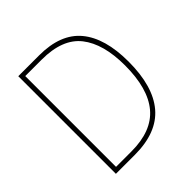

<svg xmlns="http://www.w3.org/2000/svg" viewBox="-191 -854 993 993"><g transform="rotate(-45 305.5 -357.0)"><path d="M551 -364Q551 -184 473 -92Q395 0 232 0H94V-714H247Q403 -714 477 -625Q551 -536 551 -364ZM524 -363Q524 -521 458 -605Q392 -689 240 -689H120V-25H233Q382 -25 453 -109.5Q524 -194 524 -363Z"/></g></svg>

Font: Noto Sans Gurmukhi UI SemiCondensed Thin
Style: Regular
Weight: 100
Width: 4
Designer: Jelle Bosma - Monotype Design Team
Foundry: Monotype Imaging Inc.
Version: Version 2.004; ttfautohint (v1.8.4.7-5d5b)